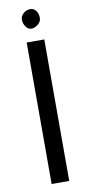

<svg xmlns="http://www.w3.org/2000/svg" viewBox="-92 -844 407 881"><g transform="rotate(-10 112.0 -404.0)"><path d="M74.2 -659.2V0H156.2V-659.2ZM128.9 -724.6Q158.2 -740.2 152.3 -771.5Q151.4 -778.3 149.4 -783.2Q134.8 -814.5 104.5 -805.7Q99.6 -804.7 95.7 -802.7Q62.5 -784.2 73.2 -749Q74.2 -747.1 75.2 -744.1Q89.8 -711.9 118.2 -719.7Q124 -721.7 128.9 -724.6Z"/></g></svg>

Font: Yaldevi Colombo Medium
Style: Regular
Weight: 500
Designer: Sol Matas, Denzil Rajitha, Kosala Senevirathne and Pathum Egodawatta
Foundry: Mooniak
Version: Version 1.020 ; ttfautohint (v1.6)